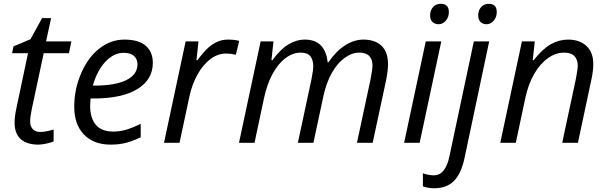

<svg xmlns="http://www.w3.org/2000/svg" viewBox="-20 -754 3210 1014"><path d="M192.9 -57.1Q219.7 -57.1 263.2 -69.8V-6.8Q246.6 0 222.2 4.9Q197.8 9.8 183.1 9.8Q122.1 9.8 89.6 -19.3Q57.1 -48.3 57.1 -106Q57.1 -138.2 65.9 -179.2L127.9 -473.1H43.9L50.8 -508.8L141.1 -546.9L202.1 -658.2H250L223.1 -535.2H356.9L344.2 -473.1H210.9L147.9 -178.2Q139.2 -135.7 139.2 -113.8Q139.2 -86.4 153.3 -71.8Q167.5 -57.1 192.9 -57.1Z M564.5 9.8Q474.6 9.8 423.3 -43.5Q372.1 -96.7 372.1 -190.9Q372.1 -282.7 408.4 -366.9Q444.8 -451.2 504.9 -498Q564.9 -544.9 637.2 -544.9Q711.9 -544.9 749.5 -512.5Q787.1 -480 787.1 -421.9Q787.1 -334 706.1 -283.9Q625 -233.9 474.1 -233.9H458L456.1 -194.8Q456.1 -130.9 486.1 -95Q516.1 -59.1 579.1 -59.1Q609.9 -59.1 642.3 -67.9Q674.8 -76.7 723.1 -100.1V-28.8Q677.2 -7.3 642.1 1.2Q606.9 9.8 564.5 9.8ZM632.3 -475.1Q582 -475.1 537.8 -429.2Q493.7 -383.3 470.2 -301.8H476.1Q587.4 -301.8 646.7 -330.8Q706.1 -359.9 706.1 -415Q706.1 -440.9 688.2 -458Q670.4 -475.1 632.3 -475.1Z M1184.6 -544.9Q1218.3 -544.9 1243.2 -538.1L1225.6 -464.8Q1199.7 -471.2 1174.3 -471.2Q1129.9 -471.2 1091.1 -441.9Q1052.2 -412.6 1023.2 -360.6Q994.1 -308.6 980.5 -245.1L928.2 0H846.2L960.4 -535.2H1028.3L1017.6 -436H1022.5Q1057.6 -482.4 1080.6 -502.7Q1103.5 -522.9 1128.7 -533.9Q1153.8 -544.9 1184.6 -544.9Z M1553.2 0 1625.5 -337.9Q1634.3 -383.8 1634.3 -403.8Q1634.3 -438 1619.1 -457Q1604 -476.1 1567.4 -476.1Q1526.4 -476.1 1487.5 -446.8Q1448.7 -417.5 1419.2 -363Q1389.6 -308.6 1373.5 -231.9L1324.2 0H1242.2L1356.4 -535.2H1424.3L1413.6 -436H1418.5Q1460.9 -494.1 1503.2 -519.5Q1545.4 -544.9 1590.3 -544.9Q1645.5 -544.9 1675.3 -513.2Q1705.1 -481.4 1710.4 -424.8H1714.4Q1756.3 -485.8 1803.7 -515.4Q1851.1 -544.9 1899.4 -544.9Q1961.4 -544.9 1995.4 -511.7Q2029.3 -478.5 2029.3 -415Q2029.3 -381.8 2018.6 -328.1L1948.2 0H1865.2L1937.5 -337.9Q1947.3 -388.7 1947.3 -409.2Q1947.3 -439.5 1930.4 -457.8Q1913.6 -476.1 1877.4 -476.1Q1837.9 -476.1 1799.3 -447.8Q1760.7 -419.4 1731.7 -367.4Q1702.6 -315.4 1687.5 -244.1L1635.3 0Z M2196.3 0H2114.3L2228.5 -535.2H2310.5ZM2251.5 -671.9Q2251.5 -699.2 2267.1 -716.6Q2282.7 -733.9 2307.6 -733.9Q2350.6 -733.9 2350.6 -689.9Q2350.6 -663.1 2334.2 -644.5Q2317.9 -626 2296.4 -626Q2276.9 -626 2264.2 -637.9Q2251.5 -649.9 2251.5 -671.9Z M2273.4 240.2Q2239.7 240.2 2213.4 230V161.1Q2243.2 171.9 2271.5 171.9Q2332.5 171.9 2353.5 71.8L2482.4 -535.2H2563.5L2433.6 79.1Q2416 162.6 2377.7 201.4Q2339.4 240.2 2273.4 240.2ZM2505.4 -671.9Q2505.4 -699.2 2521 -716.6Q2536.6 -733.9 2561.5 -733.9Q2603.5 -733.9 2603.5 -689.9Q2603.5 -663.1 2587.2 -644.5Q2570.8 -626 2549.3 -626Q2530.8 -626 2518.1 -637.9Q2505.4 -649.9 2505.4 -671.9Z M2949.2 0 3021.5 -337.9Q3031.2 -388.7 3031.2 -408.2Q3031.2 -439 3013.9 -457.5Q2996.6 -476.1 2958.5 -476.1Q2915 -476.1 2873.8 -446.8Q2832.5 -417.5 2801 -363.3Q2769.5 -309.1 2753.4 -231.9L2704.1 0H2622.1L2736.3 -535.2H2804.2L2793.5 -436H2798.3Q2845.2 -495.6 2888.9 -520.3Q2932.6 -544.9 2979.5 -544.9Q3041.5 -544.9 3077.4 -511Q3113.3 -477.1 3113.3 -416Q3113.3 -377.4 3102.1 -328.1L3032.2 0Z"/></svg>

Font: CAA NEO Sans
Style: Italic
Weight: 400
Italic angle: -12°
Version: Version 1.10